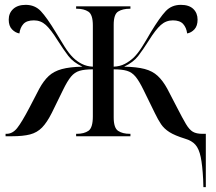

<svg xmlns="http://www.w3.org/2000/svg" viewBox="-20 -562 891 792"><path d="M818 178Q815 120 808 86Q801 52 786 35Q771 18 743 10Q701 -3 679 -17Q657 -31 644.5 -49.5Q632 -68 619 -95L572 -191Q554 -228 539 -246Q524 -264 503.5 -270Q483 -276 449 -276V-78Q449 -34 467.5 -22Q486 -10 515 -10H518V0H294V-10H297Q327 -10 345 -22.5Q363 -35 363 -82V-276Q329 -276 308.5 -270Q288 -264 273 -246Q258 -228 240 -191L194 -97Q174 -57 153.5 -36Q133 -15 104 -7.5Q75 0 30 0H3V-10H7Q32 -10 51 -34Q70 -58 102 -119L142 -196Q160 -229 181 -248.5Q202 -268 235 -277Q268 -286 320 -287Q282 -305 262 -331Q242 -357 218 -395Q190 -440 169 -459Q148 -478 120 -478Q90 -478 76.5 -463Q63 -448 60 -424Q43 -427 29.5 -441Q16 -455 16 -481Q16 -508 34.5 -525Q53 -542 86 -542Q124 -542 148.5 -516Q173 -490 210 -429Q231 -394 247.5 -368Q264 -342 281 -325Q297 -309 317.5 -298.5Q338 -288 363 -287V-457Q363 -502 344.5 -514Q326 -526 297 -526H294V-536H518V-526H516Q486 -526 467.5 -514.5Q449 -503 449 -460V-287Q475 -288 495 -298.5Q515 -309 532 -325Q549 -342 565.5 -368Q582 -394 602 -429Q639 -490 663.5 -516Q688 -542 726 -542Q760 -542 777.5 -525Q795 -508 795 -481Q795 -455 782 -441Q769 -427 752 -424Q749 -448 735.5 -463Q722 -478 693 -478Q665 -478 643.5 -459Q622 -440 594 -395Q570 -357 550 -331Q530 -305 492 -287Q544 -286 576.5 -277.5Q609 -269 630.5 -249Q652 -229 670 -196L710 -119Q733 -74 747 -50.5Q761 -27 775.5 -18.5Q790 -10 815 -10H829V210H819Z"/></svg>

Font: Noto Serif Display SemiCondensed
Style: Regular
Weight: 400
Width: 4
Designer: Monotype Design Team
Foundry: Monotype Imaging Inc.
Version: Version 2.009